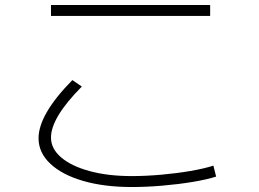

<svg xmlns="http://www.w3.org/2000/svg" viewBox="-20 -731 1040 772"><path d="M510 21Q399 21 314.5 -3.5Q230 -28 182.5 -72.5Q135 -117 135 -175Q135 -223 169 -281.5Q203 -340 271 -409L309 -383Q185 -258 185 -178Q185 -133 226 -98Q267 -63 340.5 -43Q414 -23 510 -23Q566 -23 628 -28.5Q690 -34 745.5 -43.5Q801 -53 838 -65L849 -21Q812 -9 754.5 0.5Q697 10 633 15.5Q569 21 510 21ZM185 -667V-711H825V-667Z"/></svg>

Font: M PLUS 1 Code Light
Style: Regular
Weight: 300
Designer: Coji Morishita
Foundry: UNDERFOREST DESIGN
Version: Version 1.002